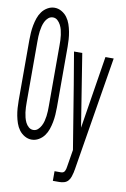

<svg xmlns="http://www.w3.org/2000/svg" viewBox="-103 -802 705 1077"><g transform="rotate(10 250.0 -264.0)"><path d="M119 8Q98 8 79 -3Q60 -14 47.5 -31Q35 -48 28 -68.5Q21 -89 17 -110Q13 -131 11.5 -152.5Q10 -174 10 -195V-540Q10 -561 11.5 -582.5Q13 -604 17 -625Q21 -646 28 -666.5Q35 -687 47.5 -704Q60 -721 79 -732Q98 -743 119 -743Q140 -743 159 -732Q178 -721 190.5 -704Q203 -687 210 -666.5Q217 -646 221 -625Q225 -604 226.5 -582.5Q228 -561 228 -540V-195Q228 -174 226.5 -152.5Q225 -131 221 -110Q217 -89 210 -68.5Q203 -48 190.5 -31Q178 -14 159 -3Q140 8 119 8ZM119 -47Q134 -47 145 -57Q156 -67 163 -80.5Q170 -94 173.5 -108Q177 -122 179 -136.5Q181 -151 181.5 -165.5Q182 -180 182 -195V-540Q182 -555 181.5 -569.5Q181 -584 179 -598.5Q177 -613 173.5 -627Q170 -641 163 -654.5Q156 -668 145 -678Q134 -688 119 -688Q104 -688 92.5 -678Q81 -668 74.5 -654.5Q68 -641 64.5 -627Q61 -613 59 -598.5Q57 -584 56.5 -569.5Q56 -555 56 -540V-195Q56 -180 56.5 -165.5Q57 -151 59 -136.5Q61 -122 64.5 -108Q68 -94 74.5 -80.5Q81 -67 92.5 -57Q104 -47 119 -47ZM277 215V160H314Q321 160 326.5 157Q332 154 335 148Q338 142 339.5 136Q341 130 342 123L358 25L299 -336L268 -520H315L381 -106L447 -520H494L387 134Q386 137 385.5 139.5Q385 142 385 144V145Q382 158 377.5 172Q373 186 364 196.5Q355 207 341.5 211Q328 215 314 215Z"/></g></svg>

Font: Iosevka SS18 Light
Style: Regular
Weight: 300
Monospace: yes
Designer: Belleve Invis
Foundry: Belleve Invis
Version: Version 25.1.1; ttfautohint (v1.8.4)